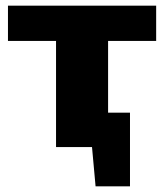

<svg xmlns="http://www.w3.org/2000/svg" viewBox="-20 -517 578 675"><path d="M360 -497V0H177V-497ZM529 -497V-373H8V-497ZM437 -121V0H251V-121ZM437 -5V138H316L303 -5Z"/></svg>

Font: Exo 2 ExtraBold
Style: Regular
Weight: 800
Designer: Natanael Gama
Foundry: Natanael Gama
Version: Version 2.010